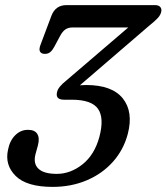

<svg xmlns="http://www.w3.org/2000/svg" viewBox="-20 -720 652 752"><path d="M480.5 -195.5Q464 -133 422.2 -86.2Q380.5 -39.5 319.8 -13.8Q259 12 186 12Q84.5 12 41.2 -31Q-2 -74 11.5 -134Q18.5 -169.5 39.8 -190.5Q61 -211.5 89.5 -211.5Q116.5 -211.5 126.2 -195.2Q136 -179 128.5 -150.5L119 -116Q109.5 -79 130.8 -59Q152 -39 202.5 -39Q256 -39 303 -76.2Q350 -113.5 369 -183Q389 -257.5 364 -293.5Q339 -329.5 260.5 -329.5H230.5Q197.5 -329.5 203 -357.5Q205.5 -370 214.8 -381Q224 -392 239 -404L482.5 -612.5H265.5Q247 -612.5 235.8 -604.5Q224.5 -596.5 215 -578.5L192.5 -536.5Q186 -524 177 -516.2Q168 -508.5 155 -509Q142.5 -509 137 -517.5Q131.5 -526 139 -545.5L181.5 -658.5Q197.5 -700 240.5 -700H587Q601 -700 607.5 -692.8Q614 -685.5 611.5 -674Q609 -661.5 597.8 -649.2Q586.5 -637 564.5 -619.5L293 -386Q306 -387 317.5 -387Q419 -387 461 -334.5Q503 -282 480.5 -195.5Z"/></svg>

Font: Fraunces 72pt SuperSoft
Style: Italic
Weight: 400
Italic angle: -16°
Version: Version 1.000;[b76b70a41]